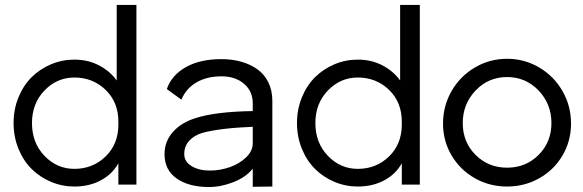

<svg xmlns="http://www.w3.org/2000/svg" viewBox="-20 -750 2370 780"><path d="M534.2 -730V0H460.9V-86.9Q437.5 -43.5 390.4 -17.8Q343.3 7.8 282.2 7.8Q232.4 7.8 187.3 -11.2Q142.1 -30.3 108.4 -63.7Q74.7 -97.2 54.9 -145.8Q35.2 -194.3 35.2 -250Q35.2 -305.7 54.9 -354.2Q74.7 -402.8 108.4 -436.3Q142.1 -469.7 187.3 -488.8Q232.4 -507.8 282.2 -507.8Q337.9 -507.8 382.8 -484.1Q427.7 -460.4 454.1 -422.9V-730ZM109.9 -250Q109.9 -169.9 160.6 -116.9Q211.4 -64 282.2 -64Q356.9 -64 408.9 -114.3Q460.9 -164.6 460.9 -244.1V-255.9Q460.9 -335 408.9 -385Q356.9 -435.1 282.2 -435.1Q211.4 -435.1 160.6 -382.3Q109.9 -329.6 109.9 -250Z M879.4 -509.8Q922.9 -509.8 960 -499.3Q997.1 -488.8 1025.6 -468.5Q1054.2 -448.2 1070.3 -415.3Q1086.4 -382.3 1086.4 -339.8V-94.2V7.8L1006.8 8.8V-64.9Q980 -30.8 929.2 -10.5Q878.4 9.8 828.6 9.8Q747.6 9.8 698 -24.7Q648.4 -59.1 648.4 -124Q648.4 -175.8 682.9 -214.4Q717.3 -252.9 776.9 -271Q857.9 -296.4 1006.8 -298.8V-330.1Q1006.8 -379.4 971.4 -409.7Q936 -439.9 879.4 -439.9Q821.3 -439.9 779.1 -415.8Q736.8 -391.6 716.8 -345.2L657.7 -388.2Q677.2 -444.8 735.1 -477.3Q793 -509.8 879.4 -509.8ZM728.5 -124Q728.5 -93.3 758.3 -75.2Q788.1 -57.1 832.5 -57.1Q873.5 -57.1 913.1 -70.8Q952.6 -84.5 979.7 -110.6Q1006.8 -136.7 1006.8 -168V-234.9Q872.1 -229.5 801.8 -210Q768.6 -200.2 748.5 -178Q728.5 -155.8 728.5 -124Z M1685.5 -730V0H1612.3V-86.9Q1588.9 -43.5 1541.7 -17.8Q1494.6 7.8 1433.6 7.8Q1383.8 7.8 1338.6 -11.2Q1293.5 -30.3 1259.8 -63.7Q1226.1 -97.2 1206.3 -145.8Q1186.5 -194.3 1186.5 -250Q1186.5 -305.7 1206.3 -354.2Q1226.1 -402.8 1259.8 -436.3Q1293.5 -469.7 1338.6 -488.8Q1383.8 -507.8 1433.6 -507.8Q1489.3 -507.8 1534.2 -484.1Q1579.1 -460.4 1605.5 -422.9V-730ZM1261.2 -250Q1261.2 -169.9 1312 -116.9Q1362.8 -64 1433.6 -64Q1508.3 -64 1560.3 -114.3Q1612.3 -164.6 1612.3 -244.1V-255.9Q1612.3 -335 1560.3 -385Q1508.3 -435.1 1433.6 -435.1Q1362.8 -435.1 1312 -382.3Q1261.2 -329.6 1261.2 -250Z M1779.8 -248Q1779.8 -319.8 1814.7 -380.4Q1849.6 -440.9 1909.7 -476.1Q1969.7 -511.2 2040 -511.2Q2110.4 -511.2 2170.2 -476.1Q2230 -440.9 2264.9 -380.4Q2299.8 -319.8 2299.8 -248Q2299.8 -176.8 2264.9 -117.9Q2230 -59.1 2170.4 -25.6Q2110.8 7.8 2040 7.8Q1969.2 7.8 1909.7 -25.6Q1850.1 -59.1 1814.9 -117.9Q1779.8 -176.8 1779.8 -248ZM1859.9 -250Q1859.9 -172.9 1911.9 -120.8Q1963.9 -68.8 2040 -68.8Q2116.2 -68.8 2168.2 -120.8Q2220.2 -172.9 2220.2 -250Q2220.2 -327.6 2168 -382.3Q2115.7 -437 2040 -437Q1964.4 -437 1912.1 -382.3Q1859.9 -327.6 1859.9 -250Z"/></svg>

Font: Human Sans
Style: Regular
Weight: 400
Designer: Tim Radville
Foundry: Continuum
Version: Version 1.000;FEAKit 1.0